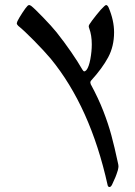

<svg xmlns="http://www.w3.org/2000/svg" viewBox="-20 -548 540 770"><path d="M53.2 -444.3Q49.8 -447.8 48.6 -450Q47.4 -452.1 47.4 -455.1Q47.4 -457 49.8 -462.9Q56.6 -476.6 69.8 -496.8Q83 -517.1 90.3 -524.4Q93.8 -527.8 97.2 -527.8Q99.1 -527.8 105 -524.4Q118.2 -514.2 152.8 -478.3Q187.5 -442.4 206.5 -418.9Q237.8 -379.4 265.4 -339.4Q293 -299.3 310.5 -268.6Q314.5 -261.7 318.4 -261.7Q321.3 -261.7 326.7 -267.1Q336.4 -279.3 342.3 -310.5Q348.1 -341.8 348.1 -370.1Q348.1 -406.7 337.9 -434.1Q335.9 -439 335.9 -442.9Q335.9 -445.8 338.9 -450.7Q346.2 -462.4 366.2 -487.5Q386.2 -512.7 397.5 -522.5Q402.8 -527.8 405.8 -527.8Q408.2 -527.8 410.9 -525.1Q413.6 -522.5 415.5 -518.1Q437.5 -466.3 437.5 -418.5Q437.5 -362.3 413.8 -318.1Q390.1 -273.9 344.7 -224.1Q342.3 -220.7 342.3 -217.3Q342.3 -214.8 343.8 -210.4Q374.5 -153.8 394.3 -102.8Q414.1 -51.8 426.5 -5.9Q439 40 453.1 106Q455.1 113.8 455.1 120.1Q455.1 124 452.6 134.8Q447.3 151.9 443.1 162.1Q439 172.4 429.7 191.9Q424.8 202.1 418.9 202.1Q416 202.1 414.1 199.7Q412.1 197.3 411.6 194.3Q342.3 -119.1 183.1 -313Q156.7 -344.2 116 -385.5Q75.2 -426.8 53.2 -444.3Z"/></svg>

Font: David Libre
Style: Regular
Weight: 400
Version: Version 1.000